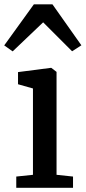

<svg xmlns="http://www.w3.org/2000/svg" viewBox="-39 -890 406 910"><path d="M121.6 -869.6H209.5L346.7 -675.3L302.7 -647L165.5 -784.2L21 -646.5L-19 -674.8ZM117.2 -61.5V-470.7L46.4 -490.7V-548.3L201.7 -568.4H204.1L229 -549.3V-61.5L307.1 -53.2V0H38.1V-53.2Z"/></svg>

Font: Merriweather
Style: Regular
Weight: 400
Designer: Eben Sorkin
Foundry: Eben Sorkin
Version: Version 1.584; ttfautohint (v1.8.1)